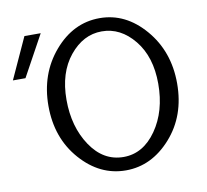

<svg xmlns="http://www.w3.org/2000/svg" viewBox="-89 -805 989 917"><g transform="rotate(-10 405.5 -347.0)"><path d="M-8 -495 83 -694H162L53 -495ZM138 -345Q138 -500 230.5 -608Q323 -716 451 -716Q577 -716 669.5 -608Q762 -500 762 -345Q762 -188 668.5 -83Q575 22 450 22Q324 22 231 -83.5Q138 -189 138 -345ZM450 -43Q545 -43 609 -134.5Q673 -226 673 -359Q673 -490 607 -571Q541 -652 450 -652Q360 -652 294 -571Q228 -490 228 -359Q228 -228 290 -135.5Q352 -43 450 -43Z"/></g></svg>

Font: CMU Sans Serif
Style: Medium
Weight: 500
Version: Version 0.7.0